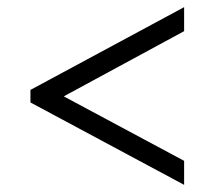

<svg xmlns="http://www.w3.org/2000/svg" viewBox="-20 -626 599 536"><path d="M494 -110 65 -340V-375L494 -606V-539L158 -357L494 -177Z"/></svg>

Font: Noto Serif Tibetan
Style: Regular
Weight: 400
Designer: Monotype Design Team
Foundry: Monotype Imaging Inc.
Version: Version 2.103